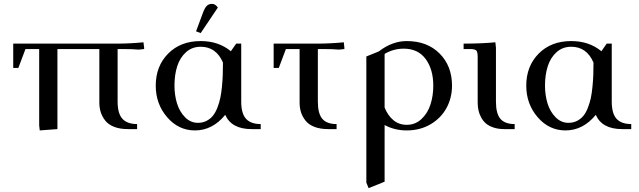

<svg xmlns="http://www.w3.org/2000/svg" viewBox="-20 -663 3280 986"><path d="M47.9 -314V-439H584Q646.5 -439 716.8 -445.8L720.2 -418V-411.1L691.9 -408.2Q662.1 -411.1 615.2 -411.1H584V-141.1Q584 -80.1 608.6 -53Q633.3 -25.9 684.1 -25.9V0H637.2Q595.7 0 565.9 -11.7Q536.1 -23.4 520.3 -43.9Q504.4 -64.5 497.3 -87.2Q490.2 -109.9 490.2 -136.2V-411.1H274.9V0L184.1 6.8L181.2 -19V-411.1H110.8L74.2 -314Z M779.8 -223.1Q779.8 -323.2 843.5 -387.7Q907.2 -452.1 1010.7 -452.1Q1102.5 -452.1 1165.5 -399.9L1192.9 -439H1218.8V-141.1Q1218.8 -80.1 1243.4 -53Q1268.1 -25.9 1318.8 -25.9V0H1272Q1168.9 0 1136.7 -73.2Q1071.3 6.8 981 6.8Q897 6.8 838.4 -61Q779.8 -128.9 779.8 -223.1ZM876 -223.1Q876 -174.8 888.9 -132.3Q901.9 -89.8 930.2 -61Q958.5 -32.2 996.6 -32.2Q1021 -32.2 1040.5 -42.2Q1060.1 -52.2 1073.2 -68.4Q1086.4 -84.5 1096.2 -109.6Q1106 -134.8 1111.3 -159.9Q1116.7 -185.1 1119.9 -218.5Q1123 -252 1124 -279.5Q1125 -307.1 1125 -341.8Q1089.8 -422.9 1010.7 -422.9Q966.3 -422.9 935.3 -395Q904.3 -367.2 890.1 -323Q876 -278.8 876 -223.1ZM986.8 -502 1021 -594.2Q1030.8 -621.6 1041.3 -632.3Q1051.8 -643.1 1068.8 -643.1Q1086.4 -643.1 1098.6 -624L1010.7 -493.2Z M1385.3 -314V-439H1612.3Q1675.3 -439 1745.6 -445.8L1748.5 -418V-411.1L1720.2 -408.2Q1690.4 -411.1 1643.6 -411.1H1612.3V-141.1Q1612.3 -79.6 1635.3 -52.7Q1658.2 -25.9 1708.5 -25.9V0H1665.5Q1624 0 1594.2 -11.7Q1564.5 -23.4 1548.6 -43.9Q1532.7 -64.5 1525.6 -87.2Q1518.6 -109.9 1518.6 -136.2V-411.1H1448.2L1411.6 -314Z M1861.3 274.9V-373L1925.3 -398.9Q1994.1 -452.1 2068.8 -452.1Q2173.8 -452.1 2237.5 -388.2Q2301.3 -324.2 2301.3 -223.1Q2301.3 -160.2 2272.7 -107.9Q2244.1 -55.7 2190.4 -24.4Q2136.7 6.8 2068.8 6.8Q2006.3 6.8 1955.1 -21V270L1873 303.2ZM1955.1 -110.8Q1971.2 -70.3 2000 -46.1Q2028.8 -22 2068.8 -22Q2113.3 -22 2145 -52.2Q2176.8 -82.5 2190.9 -127Q2205.1 -171.4 2205.1 -223.1Q2205.1 -306.6 2166 -359.9Q2127 -413.1 2053.2 -413.1Q2000.5 -413.1 1955.1 -386.2Z M2360.8 -411.1V-439Q2454.1 -439 2523.9 -445.8L2526.9 -418V-141.1Q2526.9 -79.6 2549.8 -52.7Q2572.8 -25.9 2623 -25.9V0H2569.8Q2539.1 0 2514.6 -8.1Q2490.2 -16.1 2475.3 -29.1Q2460.4 -42 2450.7 -60.3Q2440.9 -78.6 2437 -97.2Q2433.1 -115.7 2433.1 -136.2V-371.1Q2433.1 -396 2426 -403.6Q2418.9 -411.1 2394 -411.1Z M2682.6 -223.1Q2682.6 -323.2 2746.3 -387.7Q2810.1 -452.1 2913.6 -452.1Q3005.4 -452.1 3068.4 -399.9L3095.7 -439H3121.6V-141.1Q3121.6 -80.1 3146.2 -53Q3170.9 -25.9 3221.7 -25.9V0H3174.8Q3071.8 0 3039.6 -73.2Q2974.1 6.8 2883.8 6.8Q2799.8 6.8 2741.2 -61Q2682.6 -128.9 2682.6 -223.1ZM2778.8 -223.1Q2778.8 -174.8 2791.7 -132.3Q2804.7 -89.8 2833 -61Q2861.3 -32.2 2899.4 -32.2Q2923.8 -32.2 2943.4 -42.2Q2962.9 -52.2 2976.1 -68.4Q2989.3 -84.5 2999 -109.6Q3008.8 -134.8 3014.2 -159.9Q3019.5 -185.1 3022.7 -218.5Q3025.9 -252 3026.9 -279.5Q3027.8 -307.1 3027.8 -341.8Q2992.7 -422.9 2913.6 -422.9Q2869.1 -422.9 2838.1 -395Q2807.1 -367.2 2793 -323Q2778.8 -278.8 2778.8 -223.1Z"/></svg>

Font: Dihjauti S
Style: Bold
Weight: 700
Designer: T. Christopher White
Version: Version 3.0.0